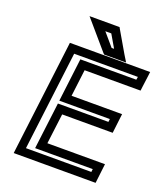

<svg xmlns="http://www.w3.org/2000/svg" viewBox="-157 -961 942 1093"><g transform="rotate(20 314.0 -415.0)"><path d="M555 0 563 -68 566 -93H541H217L240 -276H521H546L549 -301L557 -369L560 -394H535H254L274 -556H588H613L616 -581L625 -649L628 -674H603H167H142L139 -649L59 0L56 25H81H527H552L555 0ZM508 -25H112L186 -624H572L569 -606H255H230L227 -581L201 -369L198 -344H223H504L502 -326H221H196L193 -301L164 -68L161 -43H186H510L508 -25ZM457 -717 383 -844 377 -855H364H255H195L232 -812L341 -685L348 -678H358H432H481L457 -717ZM390 -728H375L309 -805H345L390 -728Z"/></g></svg>

Font: Gamestation Text Outline
Style: Italic
Weight: 400
Designer: Jonas Hecksher
Foundry: Jonas Hecksher, Playtypeª, e-types AS
Version: Version 1.003